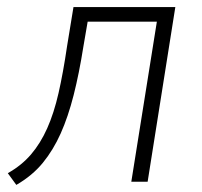

<svg xmlns="http://www.w3.org/2000/svg" viewBox="-20 -512 569 541"><path d="M26 9 2 -24Q41 -46 67.5 -77Q94 -108 113 -150.5Q132 -193 145 -250Q158 -307 169 -382L187 -492H474L396 0H350L422 -451H227L215 -381Q203 -305 187.5 -244Q172 -183 151 -136Q130 -89 100.5 -53Q71 -17 26 9Z"/></svg>

Font: Nunito Sans 7pt Condensed ExtraLight
Style: Italic
Weight: 250
Width: 3
Italic angle: -9°
Designer: Vernon Adams
Foundry: Vernon Adams
Version: Version 3.101;gftools[0.9.27]